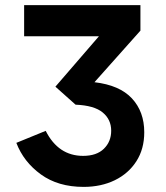

<svg xmlns="http://www.w3.org/2000/svg" viewBox="-20 -720 649 752"><path d="M307.5 12Q207.5 12 140 -37Q72.5 -86 44 -160.5L159 -207.5Q208.5 -109.5 305.5 -109.5Q358.5 -109.5 387 -137.5Q415.5 -165.5 415.5 -208Q415.5 -252 382.2 -279.5Q349 -307 276 -310L197 -380.5L367.5 -578H74.5V-700H530V-600L350 -398Q448.5 -386.5 496.8 -334.5Q545 -282.5 545 -202Q545 -136.5 514.2 -88.5Q483.5 -40.5 429.8 -14.2Q376 12 307.5 12Z"/></svg>

Font: Overpass
Style: Bold
Weight: 700
Designer: Delve Withrington, Dave Bailey, Thomas Jockin
Foundry: Delve Fonts LLC
Version: Version 4.000; ttfautohint (v1.8.3)